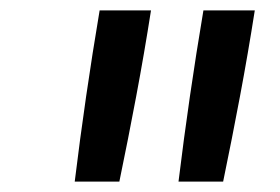

<svg xmlns="http://www.w3.org/2000/svg" viewBox="-20 -792 540 370"><path d="M324 -442Q334 -524 346 -606.5Q358 -689 372 -772H471Q458 -689 442.5 -606.5Q427 -524 410 -442ZM124 -442Q134 -524 146 -606.5Q158 -689 172 -772H271Q258 -689 242.5 -606.5Q227 -524 210 -442Z"/></svg>

Font: Iosevka SS04 Medium
Style: Italic
Weight: 500
Italic angle: -9°
Monospace: yes
Designer: Belleve Invis
Foundry: Belleve Invis
Version: Version 19.0.0; ttfautohint (v1.8.4)